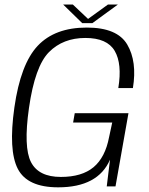

<svg xmlns="http://www.w3.org/2000/svg" viewBox="-20 -798 639 822"><path d="M229 4Q399.5 4 451 -114.5L437 0H474.5L530 -313.5H300L293 -273.5H460.5L447 -211Q430.5 -124 380.5 -82.2Q330.5 -40.5 240.5 -40.5Q145.5 -40.5 112.8 -103.8Q80 -167 104 -335.5Q129.5 -514.5 189.8 -575Q250 -635.5 345.5 -635.5Q438.5 -635.5 471 -580.2Q503.5 -525 486.5 -421H549Q567.5 -534.5 524.8 -607.2Q482 -680 351.5 -680Q215 -680 141.5 -602Q68 -524 41.5 -337.5Q15.5 -154.5 56.2 -75.2Q97 4 229 4ZM332 -699H375.5L484.5 -778.5H442L357 -717L292 -778.5H250.5Z"/></svg>

Font: Anybody UltraCondensed Thin Light
Style: Italic
Weight: 300
Italic angle: -10°
Version: Version 1.111